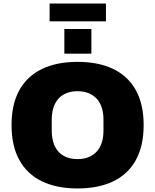

<svg xmlns="http://www.w3.org/2000/svg" viewBox="-20 -1048 873 1080"><path d="M416 12Q299 12 216 -28Q133 -68 89 -147.5Q45 -227 45 -344Q45 -462 89 -541Q133 -620 216 -660Q299 -700 416 -700Q534 -700 617 -660Q700 -620 744 -541Q788 -462 788 -344Q788 -227 744 -147.5Q700 -68 617 -28Q534 12 416 12ZM416 -153Q452 -153 479.5 -164.5Q507 -176 525.5 -197Q544 -218 553 -247.5Q562 -277 562 -312V-376Q562 -411 553 -440.5Q544 -470 525.5 -491Q507 -512 479.5 -523.5Q452 -535 416 -535Q380 -535 352.5 -523.5Q325 -512 307 -491Q289 -470 280 -440.5Q271 -411 271 -376V-312Q271 -277 280 -247.5Q289 -218 307 -197Q325 -176 352.5 -164.5Q380 -153 416 -153ZM342 -746V-885H494V-746ZM259 -928V-1028H576V-928Z"/></svg>

Font: Archivo SemiBold Black
Style: Regular
Weight: 900
Version: Version 2.001